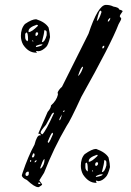

<svg xmlns="http://www.w3.org/2000/svg" viewBox="-20 -769 536 785"><path d="M443.4 -742.2Q466.8 -738.3 466.8 -730.5Q481.4 -726.6 481.4 -722.7Q469.7 -707 469.7 -702.1L475.6 -693.4V-692.4Q475.6 -688.5 464.8 -669.9Q434.6 -590.8 312.5 -373Q266.6 -273.4 252.9 -254.9Q199.2 -163.1 160.2 -62.5L140.6 -31.2L152.3 -15.6Q152.3 -11.7 138.7 -3.9H135.7Q121.1 -3.9 89.8 -33.2Q69.3 -42 69.3 -52.7L72.3 -62.5Q95.7 -131.8 121.1 -177.7Q130.9 -215.8 142.6 -215.8H146.5V-216.8Q146.5 -221.7 136.7 -222.7V-223.6L174.8 -311.5Q188.5 -327.1 188.5 -337.9Q210.9 -357.4 216.8 -381.8L215.8 -391.6Q221.7 -404.3 233.4 -414.1L341.8 -630.9Q380.9 -749 413.1 -749Q430.7 -749 443.4 -742.2ZM394.5 -722.7 390.6 -725.6Q384.8 -725.6 376 -684.6V-683.6H377Q384.8 -688.5 394.5 -717.8ZM420.9 -682.6V-680.7H422.9Q430.7 -686.5 430.7 -694.3V-696.3Q420.9 -689.5 420.9 -682.6ZM398.4 -575.2V-571.3H402.3L406.2 -576.2V-582Q399.4 -582 398.4 -575.2ZM319.3 -496.1H318.4Q311.5 -496.1 299.8 -460.9V-460L300.8 -459Q312.5 -470.7 319.3 -493.2ZM237.3 -311.5Q243.2 -311.5 244.1 -315.4V-317.4Q238.3 -317.4 237.3 -311.5ZM201.2 -307.6H199.2L198.2 -308.6L192.4 -303.7L168 -258.8Q146.5 -234.4 146.5 -228.5V-224.6Q149.4 -221.7 153.3 -219.7Q167 -232.4 201.2 -307.6ZM233.4 -300.8Q222.7 -285.2 222.7 -279.3V-277.3H223.6Q227.5 -277.3 233.4 -300.8ZM196.3 -224.6 194.3 -226.6Q188.5 -223.6 174.8 -188.5L177.7 -185.5H179.7Q184.6 -192.4 196.3 -219.7ZM121.1 -139.6 118.2 -142.6Q114.3 -142.6 110.4 -127L114.3 -125H115.2Q121.1 -128.9 121.1 -135.7ZM162.1 -118.2H160.2Q154.3 -112.3 144.5 -83L146.5 -79.1Q162.1 -94.7 162.1 -117.2ZM121.1 -107.4V-105.5H124Q127.9 -106.4 129.9 -112.3L127.9 -114.3Q125 -113.3 121.1 -107.4ZM107.4 -114.3H103.5L102.5 -107.4H105.5L107.4 -109.4ZM97.7 -65.4 95.7 -67.4Q86.9 -67.4 84 -57.6Q84 -50.8 87.9 -49.8H89.8Q97.7 -49.8 97.7 -59.6ZM145.5 -19.5 142.6 -22.5H136.7L135.7 -20.5V-18.6L140.6 -16.6H143.6ZM373 -160.2Q411.1 -146.5 423.8 -125Q429.7 -98.6 429.7 -85.9Q421.9 -54.7 413.1 -45.9Q398.4 -29.3 382.8 -28.3L375 -30.3H372.1V-28.3L375 -22.5V-21.5H372.1Q341.8 -21.5 319.3 -55.7Q310.5 -72.3 310.5 -90.8Q310.5 -122.1 326.2 -138.7Q356.4 -160.2 373 -160.2ZM342.8 -110.4V-107.4Q354.5 -107.4 378.9 -131.8V-135.7H375Q342.8 -125 342.8 -110.4ZM406.2 -114.3Q406.2 -100.6 396.5 -65.4Q408.2 -65.4 415 -92.8V-104.5Q415 -114.3 406.2 -114.3ZM369.1 -94.7 371.1 -90.8H374Q380.9 -93.8 380.9 -100.6V-103.5L377.9 -105.5H374Q369.1 -103.5 369.1 -94.7ZM334 -104.5 329.1 -100.6V-85.9Q329.1 -74.2 337.9 -68.4H338.9V-75.2Q338.9 -101.6 334 -104.5ZM358.4 -72.3H356.4V-70.3L359.4 -67.4H360.4V-70.3ZM372.1 -48.8V-45.9H375Q399.4 -49.8 399.4 -55.7V-56.6H398.4Q385.7 -56.6 372.1 -48.8ZM127.9 -690.4Q165 -678.7 178.7 -656.2Q184.6 -629.9 184.6 -617.2Q177.7 -585.9 168.9 -577.1Q152.3 -560.5 137.7 -559.6L130.9 -560.5H127V-559.6L130.9 -554.7V-553.7H127Q95.7 -553.7 74.2 -586.9Q65.4 -603.5 65.4 -622.1Q65.4 -652.3 82 -670.9Q110.4 -690.4 127.9 -690.4ZM96.7 -641.6V-637.7Q109.4 -637.7 134.8 -663.1V-666L130.9 -668Q96.7 -657.2 96.7 -641.6ZM161.1 -645.5Q161.1 -632.8 151.4 -597.7V-596.7Q163.1 -596.7 170.9 -625V-636.7Q170.9 -645.5 161.1 -645.5ZM125 -627 126 -622.1H128.9Q135.7 -626 135.7 -631.8V-634.8L132.8 -636.7H128.9Q125 -635.7 125 -627ZM88.9 -636.7 83 -630.9V-617.2Q83 -605.5 91.8 -600.6H92.8L94.7 -606.4Q94.7 -633.8 88.9 -636.7ZM113.3 -603.5H111.3V-601.6L114.3 -599.6H116.2V-601.6ZM127 -581.1V-577.1H130.9Q153.3 -582 153.3 -586.9V-587.9Q140.6 -587.9 127 -581.1Z"/></svg>

Font: Love Ya Like A Sister
Style: Regular
Weight: 400
Designer: Kimberly Geswein
Foundry: Kimberly Geswein
Version: Version 1.002 2007